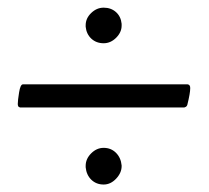

<svg xmlns="http://www.w3.org/2000/svg" viewBox="-20 -496 556 511"><path d="M255.9 -380.9Q236.3 -380.9 223.1 -393.1Q210 -405.3 208 -424.8V-428.7Q208 -447.3 222.7 -461.4Q237.3 -475.6 255.9 -475.6Q275.4 -475.6 288.6 -463.9Q301.8 -452.1 303.7 -432.6V-427.7Q303.7 -410.2 289.1 -395.5Q274.4 -380.9 255.9 -380.9ZM255.9 -4.9Q236.3 -4.9 223.1 -17.6Q210 -30.3 208 -50.8V-54.7Q208 -73.2 222.7 -87.9Q237.3 -102.5 255.9 -102.5Q275.4 -102.5 288.6 -89.4Q301.8 -76.2 303.7 -55.7V-53.7Q303.7 -36.1 289.1 -20.5Q274.4 -4.9 255.9 -4.9ZM27.3 -218.8Q27.3 -228.5 30.8 -250Q34.2 -271.5 41 -271.5H479.5Q486.3 -270.5 486.3 -261.7Q486.3 -248 478.5 -216.8Q477.5 -213.9 475.6 -212.4Q473.6 -210.9 472.7 -210.9L470.7 -210H33.2Q33.2 -210 29.3 -211.9Q27.3 -214.8 27.3 -218.8Z"/></svg>

Font: Crimson Text
Style: Roman
Weight: 400
Version: Version 0.13